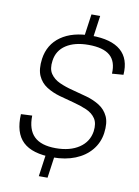

<svg xmlns="http://www.w3.org/2000/svg" viewBox="-101 -892 786 1083"><g transform="rotate(10 292.0 -350.0)"><path d="M218 -10H268L249 125H199ZM333 -825H383L364 -690H314ZM258 7Q140 7 86.5 -44Q33 -95 39 -202L103 -205Q101 -125 141 -86Q181 -47 265 -47Q347 -47 399 -82Q451 -117 460 -178Q466 -224 448 -251Q430 -278 395.5 -293Q361 -308 319.5 -318.5Q278 -329 236 -341Q194 -353 160.5 -374.5Q127 -396 110.5 -433Q94 -470 102 -530Q114 -614 180 -660.5Q246 -707 354 -707Q468 -707 522.5 -660Q577 -613 570 -521L505 -516Q509 -586 470.5 -619.5Q432 -653 347 -653Q268 -653 219 -621Q170 -589 162 -530Q155 -483 173.5 -455.5Q192 -428 226 -412.5Q260 -397 302 -386.5Q344 -376 386 -364Q428 -352 461 -331Q494 -310 511 -274Q528 -238 520 -178Q512 -122 477 -80Q442 -38 386 -15.5Q330 7 258 7Z"/></g></svg>

Font: Pathway Extreme 8pt Thin
Style: Italic
Weight: 100
Italic angle: -8°
Designer: Eduardo Rodriguez Tunni
Foundry: Eduardo Rodriguez Tunni
Version: Version 1.000